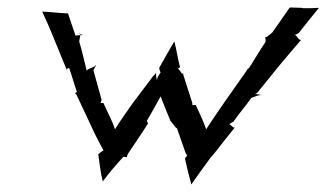

<svg xmlns="http://www.w3.org/2000/svg" viewBox="-20 -471 873 514"><path d="M93 -440C103 -418 114 -394 123 -371L157 -288C158 -287 157 -285 157 -285L158 -284C158 -285 159 -287 160 -287C161 -288 164 -289 165 -289C173 -268 178 -246 186 -225C185 -224 181 -222 180 -221C181 -221 184 -220 184 -219L223 -136C233 -113 246 -89 257 -68C254 -67 246 -61 243 -58C247 -33 249 -8 255 14V15C271 -7 291 -30 310 -51C312 -51 318 -51 319 -50H320C319 -52 322 -58 323 -60C340 -86 358 -111 374 -137L376 -139V-140C376 -140 375 -142 375 -143L373 -147C385 -168 398 -191 410 -213C418 -192 427 -170 436 -148L451 -129C453 -129 455 -126 455 -124L477 -61C478 -60 480 -56 481 -55C480 -53 477 -50 476 -48L475 -47C480 -24 486 0 492 22V23C508 0 526 -25 543 -48L555 -62C573 -85 591 -108 608 -129L609 -130C605 -127 599 -136 594 -139C599 -141 603 -145 607 -147H606C620 -167 639 -189 653 -209L669 -215C672 -216 677 -216 679 -217C675 -217 667 -220 662 -219C664 -220 667 -221 669 -223L729 -297C748 -320 768 -343 785 -363L786 -364C778 -364 775 -376 769 -378C772 -378 778 -381 780 -383C798 -406 816 -428 833 -449V-450C820 -449 806 -449 792 -449C792 -449 788 -450 788 -450C778 -450 767 -451 757 -451H756V-450H755C740 -428 724 -406 709 -384L698 -375C697 -374 691 -370 690 -371L689 -370C691 -370 691 -364 691 -362V-359C675 -336 660 -309 646 -288C645 -289 641 -284 641 -283L582 -199C565 -175 547 -148 532 -125C524 -147 514 -169 504 -190C502 -190 497 -190 495 -189C495 -192 495 -196 494 -198L470 -273C469 -274 471 -275 471 -276H470C470 -276 469 -274 468 -274C468 -274 467 -272 467 -272C467 -272 467 -274 467 -274L460 -284C459 -285 458 -286 456 -287C458 -288 461 -290 462 -291C456 -313 453 -336 447 -359H446C433 -337 419 -312 406 -289C407 -285 408 -280 410 -277C409 -275 406 -272 406 -271C403 -267 401 -262 400 -256C399 -262 397 -269 398 -277C397 -274 392 -269 389 -266L334 -193C319 -171 301 -147 288 -125C280 -149 267 -172 257 -195C255 -196 252 -195 249 -195C250 -197 252 -202 252 -204L230 -283C232 -287 235 -293 237 -295L236 -296C230 -289 218 -289 212 -282C206 -306 200 -334 192 -360L195 -377L185 -376H182L162 -435C139 -436 116 -439 93 -440ZM192 -381C192 -381 193 -380 194 -380V-382ZM194 -380C196 -379 198 -378 199 -378C200 -378 202 -377 203 -377H195C195 -378 194 -379 194 -380Z"/></svg>

Font: Charger Mayhem
Style: Obl
Weight: 400
Designer: Jasper
Foundry: Cannot Into Space Fonts
Version: Version 0.98